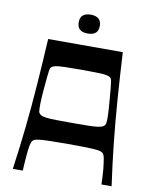

<svg xmlns="http://www.w3.org/2000/svg" viewBox="-94 -934 798 1003"><g transform="rotate(10 305.5 -432.0)"><path d="M44 0Q60 -113 72 -225.5Q84 -338 92.5 -456Q101 -574 108 -700H504Q511 -574 519.5 -456Q528 -338 540 -225.5Q552 -113 568 0H514Q514 -9 513 -31.5Q512 -54 510 -79Q507 -108 503 -132.5Q499 -157 490 -164Q486 -167 480 -169.5Q474 -172 456 -174Q438 -176 402.5 -177Q367 -178 306 -178Q244 -178 208.5 -177Q173 -176 155.5 -174Q138 -172 131.5 -169.5Q125 -167 122 -164Q113 -157 108.5 -132.5Q104 -108 102 -79Q100 -54 98.5 -31.5Q97 -9 97 0ZM306 -290Q356 -290 389 -290.5Q422 -291 441.5 -293.5Q461 -296 470.5 -301.5Q480 -307 483 -317Q486 -332 485 -361Q484 -390 480 -437Q477 -478 474.5 -501.5Q472 -525 470.5 -536Q469 -547 467 -551Q465 -555 463 -557Q456 -564 440 -567Q424 -570 392.5 -571Q361 -572 306 -572Q251 -572 219 -571Q187 -570 171.5 -567Q156 -564 149 -557Q146 -555 144.5 -551Q143 -547 141 -536Q139 -525 137 -501.5Q135 -478 131 -437Q127 -390 126.5 -361Q126 -332 128 -317Q132 -307 141 -301.5Q150 -296 169.5 -293.5Q189 -291 222 -290.5Q255 -290 306 -290ZM306 -764Q250 -764 250 -814Q250 -839 264 -851.5Q278 -864 306 -864Q333 -864 347.5 -851.5Q362 -839 362 -814Q362 -789 348 -776.5Q334 -764 306 -764Z"/></g></svg>

Font: Ojuju SemiBold
Style: Regular
Weight: 600
Designer: Chisaokwu Joboson, Mirko Velimirovic
Foundry: Udi Foundry
Version: Version 1.000